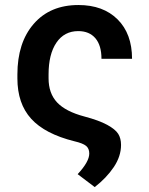

<svg xmlns="http://www.w3.org/2000/svg" viewBox="-20 -573 602 776"><path d="M296.9 -552.7Q397 -552.7 455.3 -494.6Q513.7 -436.5 513.7 -335.4H390.1Q390.1 -389.6 365.5 -418.5Q340.8 -447.3 296.4 -447.3Q239.7 -447.3 208 -400.6Q176.3 -354 176.3 -272V-256.3Q176.3 -195.8 210.9 -158.9Q245.6 -122.1 321.3 -102.1Q380.4 -86.4 413.3 -68.4Q446.3 -50.3 457.8 -32Q469.2 -13.7 469.2 12.7Q469.2 58.6 439.9 102.3Q410.6 146 362.8 183.1L293.9 130.9Q340.8 80.6 340.8 47.4Q340.8 27.3 327.9 16.6Q314.9 5.9 280.8 -2Q161.6 -31.7 106 -93Q50.3 -154.3 50.3 -256.3V-272Q50.3 -400.9 116.5 -476.8Q182.6 -552.7 296.9 -552.7Z"/></svg>

Font: Interop SemBd
Style: Regular
Weight: 600
Designer: Rasmus Andersson, Google, Jang Haemin
Foundry: jhaemin
Version: Version 1.007